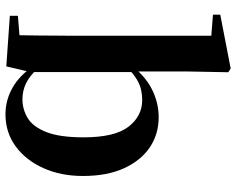

<svg xmlns="http://www.w3.org/2000/svg" viewBox="-102 -758 875 712"><g transform="rotate(90 336.0 -401.5)"><path d="M38.2 0V-29.9L110.1 -35.7Q111.1 -65.2 111.1 -100.6Q111.1 -136.1 111.6 -171.6Q112.1 -207 112.1 -234.8V-747.1L34 -753.3V-780.3L233.6 -819L247.4 -810L244.4 -650.9V-464.7L246.8 -454.7V-79.1V-77.4L225.7 13.1ZM403 16.2Q351.7 16.2 305.6 -9.5Q259.4 -35.1 223.3 -89.4H212.3L230.6 -106.4Q260.2 -73.6 288.3 -60.1Q316.3 -46.7 347.6 -46.7Q385.1 -46.7 417.3 -66.2Q449.6 -85.7 469.2 -135.2Q488.8 -184.8 488.8 -273.3Q488.8 -388.7 449.6 -439.7Q410.4 -490.8 350.4 -490.8Q329.8 -490.8 308.6 -485.7Q287.4 -480.6 263.7 -464.1Q239.9 -447.6 209.1 -413.5L196.2 -442.5H215.7Q257.4 -499.3 308.1 -525.6Q358.9 -551.9 414.4 -551.9Q476.9 -551.9 525.8 -519.1Q574.7 -486.2 603.4 -423.5Q632.1 -360.9 632.1 -270.9Q632.1 -189.2 602.9 -124.3Q573.7 -59.4 522.3 -21.6Q470.9 16.2 403 16.2Z"/></g></svg>

Font: Noto Serif SC
Style: Regular
Weight: 200
Designer: Ryoko NISHIZUKA 西塚涼子 (kana & ideographs); Frank Grießhammer (Latin, Greek & Cyrillic); Wenlong ZHANG 张文龙 (bopomofo); San
Foundry: Adobe
Version: Version 2.001;hotconv 1.1.0;makeotfexe 2.6.0